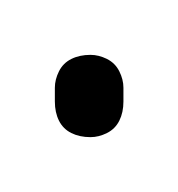

<svg xmlns="http://www.w3.org/2000/svg" viewBox="-20 -50 65 70"><path d="M0 -13H25V-18H0ZM13 -25Q9 -25 6 -23.5Q3 -22 1.5 -19Q0 -16 0 -13Q0 -9 1.5 -6Q3 -3 6 -1.5Q9 0 13 0Q16 0 19 -1.5Q22 -3 23.5 -6Q25 -9 25 -13Q25 -16 23.5 -19Q22 -22 19 -23.5Q16 -25 13 -25ZM13 -30Q9 -30 6 -28.5Q3 -27 1.5 -24Q0 -21 0 -18Q0 -14 1.5 -11Q3 -8 6 -6.5Q9 -5 13 -5Q16 -5 19 -6.5Q22 -8 23.5 -11Q25 -14 25 -18Q25 -21 23.5 -24Q22 -27 19 -28.5Q16 -30 13 -30Z"/></svg>

Font: Wavefont Thin
Style: Regular
Weight: 100
Monospace: yes
Version: Version 3.005;gftools[0.9.33]